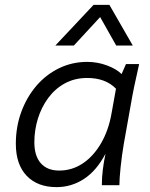

<svg xmlns="http://www.w3.org/2000/svg" viewBox="-20 -760 616 788"><path d="M212 8Q134 8 89.5 -38.5Q45 -85 45 -170Q45 -240 67.5 -301Q90 -362 129.5 -408Q169 -454 222.5 -480Q276 -506 338 -506Q380 -506 419 -491.5Q458 -477 479 -456L497 -497H551Q539 -445 530.5 -403.5Q522 -362 516 -326L488 -169Q480 -122 475 -74Q470 -26 470 0H398Q398 -32 402 -64Q406 -96 413 -129Q376 -59 324.5 -25.5Q273 8 212 8ZM223 -60Q276 -60 320 -89.5Q364 -119 395 -172.5Q426 -226 438 -296L456 -396Q413 -440 338 -440Q287 -440 246.5 -418Q206 -396 178 -358Q150 -320 135.5 -273Q121 -226 121 -176Q121 -120 147.5 -90Q174 -60 223 -60ZM525 -573H457L391 -690L283 -573H207L364 -740H429Z"/></svg>

Font: Livvic
Style: Italic
Weight: 400
Italic angle: -10°
Designer: Jacques Le Bailly, Baron von Fonthausen
Version: Version 1.001; ttfautohint (v1.8.2)